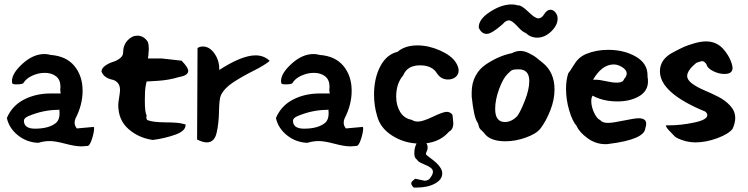

<svg xmlns="http://www.w3.org/2000/svg" viewBox="-20 -644 3377 867"><path d="M11 -111Q34 -166 87.5 -194Q141 -222 210 -222H254L252 -237Q253 -242 253 -252Q253 -284 233 -299.5Q213 -315 182 -315Q153 -315 125 -302Q97 -289 85 -268Q78 -263 53 -263Q41 -263 37.5 -265.5Q34 -268 34 -278Q34 -313 82 -356.5Q130 -400 181 -400Q196 -400 208 -396Q279 -391 316 -346Q353 -301 353 -234Q353 -171 321 -109Q317 -100 317 -90Q317 -76 327 -64L404 -71V-68Q405 -66 405 -65Q405 -46 395 -15.5Q385 15 375 15H374Q356 17 348 17Q320 17 275 5Q230 -7 205 -7Q178 -7 153 1Q101 -1 61 -33Q21 -65 11 -111ZM88 -99Q88 -63 138 -63Q202 -63 234 -90Q249 -104 249 -132Q249 -143 248 -149H246Q245 -148 243 -148Q176 -148 109 -120Q88 -111 88 -99Z M438 -322Q440 -337 456 -348Q472 -359 490 -364.5Q508 -370 522 -381Q536 -392 536 -407Q536 -440 556 -461.5Q576 -483 600 -483Q630 -483 648 -454Q652 -441 652 -422Q652 -414 650 -394L648 -380H710L800 -370Q830 -339 830 -324Q830 -303 788 -296Q742 -282 692 -279L642 -276L638 -257Q634 -237 634 -192Q634 -135 642 -124Q638 -104 648 -101Q670 -92 727 -91.5Q784 -91 802 -86L818 -82Q820 -53 772 -36Q724 -19 670 -12Q606 -21 560 -61.5Q514 -102 514 -170Q514 -180 518 -204Q522 -228 522 -237Q522 -259 511 -270.5Q500 -282 486 -284.5Q472 -287 458 -296Q444 -305 438 -322Z M870 -14 872 -427Q882 -434 896 -434Q926 -434 948 -403Q970 -372 970 -333V-328Q1072 -394 1134 -394Q1172 -394 1198 -369Q1174 -349 1125 -324.5Q1076 -300 1035 -273.5Q994 -247 978 -215Q970 -199 969 -142.5Q968 -86 958 -43.5Q948 -1 914 -1Q896 -1 870 -14Z M1226 -111Q1249 -166 1302.5 -194Q1356 -222 1425 -222H1469L1467 -237Q1468 -242 1468 -252Q1468 -284 1448 -299.5Q1428 -315 1397 -315Q1368 -315 1340 -302Q1312 -289 1300 -268Q1293 -263 1268 -263Q1256 -263 1252.5 -265.5Q1249 -268 1249 -278Q1249 -313 1297 -356.5Q1345 -400 1396 -400Q1411 -400 1423 -396Q1494 -391 1531 -346Q1568 -301 1568 -234Q1568 -171 1536 -109Q1532 -100 1532 -90Q1532 -76 1542 -64L1619 -71V-68Q1620 -66 1620 -65Q1620 -46 1610 -15.5Q1600 15 1590 15H1589Q1571 17 1563 17Q1535 17 1490 5Q1445 -7 1420 -7Q1393 -7 1368 1Q1316 -1 1276 -33Q1236 -65 1226 -111ZM1303 -99Q1303 -63 1353 -63Q1417 -63 1449 -90Q1464 -104 1464 -132Q1464 -143 1463 -149H1461Q1460 -148 1458 -148Q1391 -148 1324 -120Q1303 -111 1303 -99Z M1669 -217Q1669 -290 1697 -344Q1725 -398 1775 -410Q1809 -439 1865 -439Q1915 -439 1966 -416.5Q2017 -394 2037 -364Q2051 -343 2051 -326Q2051 -307 2037 -296Q2023 -285 2003 -285Q1971 -285 1953 -313Q1931 -349 1877 -349Q1819 -349 1801 -304Q1769 -267 1769 -208Q1769 -168 1787 -138.5Q1805 -109 1839 -103Q1851 -95 1867 -95Q1889 -95 1935 -117Q1981 -139 1997 -139Q2013 -139 2023 -126Q2023 -125 2025 -110Q2027 -95 2027 -88Q2027 -59 2007 -49Q1969 -5 1905 3Q1911 10 1911 22Q1911 33 1905 43L1903 53Q1909 59 1924 70Q1939 81 1951 92Q1977 117 1977 139Q1977 167 1944 185Q1911 203 1861 203H1849Q1847 202 1845 200Q1843 198 1840 193Q1837 188 1837 184Q1837 179 1842 174Q1847 169 1851 166L1855 163L1897 172Q1911 172 1919 164Q1935 145 1935 132Q1935 121 1924 113Q1913 105 1895 98Q1877 91 1869 84L1857 71Q1851 65 1851 48Q1851 22 1861 4Q1799 0 1748 -33.5Q1697 -67 1683 -120Q1669 -166 1669 -217Z M2110 -228Q2110 -268 2127 -300.5Q2144 -333 2174 -353Q2204 -373 2233 -385.5Q2262 -398 2292 -404Q2310 -414 2330 -414Q2348 -414 2369 -403.5Q2390 -393 2399 -386Q2408 -379 2430 -361Q2484 -318 2484 -240Q2484 -194 2465 -145.5Q2446 -97 2420 -63Q2402 -40 2355 -23Q2308 -6 2262 -6Q2190 -6 2164 -46Q2152 -57 2148 -61.5Q2144 -66 2142 -75Q2140 -84 2136 -92Q2120 -112 2110 -208Q2110 -215 2110 -228ZM2142 -519Q2140 -556 2192 -590Q2244 -624 2290 -624Q2306 -624 2316 -620H2320Q2336 -620 2366 -590.5Q2396 -561 2411 -561Q2426 -561 2438 -581Q2450 -600 2466 -600Q2478 -600 2488 -588Q2498 -576 2498 -560Q2498 -530 2469 -502Q2440 -474 2406 -474Q2376 -474 2354 -495Q2340 -499 2316 -525.5Q2292 -552 2278 -552Q2264 -552 2250 -535Q2200 -491 2178 -491Q2154 -491 2142 -519ZM2216 -152Q2216 -93 2260 -93Q2290 -93 2316 -120Q2330 -139 2350 -189.5Q2370 -240 2370 -278Q2370 -331 2322 -331Q2302 -331 2294 -328Q2286 -325 2272 -310Q2252 -291 2234 -242.5Q2216 -194 2216 -152Z M2536 -243Q2536 -282 2546 -313Q2554 -322 2567 -344Q2580 -366 2593 -378.5Q2606 -391 2626 -400Q2672 -419 2726 -419Q2798 -419 2851 -388.5Q2904 -358 2904 -304V-297Q2906 -290 2906 -276Q2906 -233 2866 -209.5Q2826 -186 2768 -186Q2704 -186 2656 -212Q2650 -204 2650 -187Q2650 -162 2663 -134.5Q2676 -107 2690 -102Q2700 -89 2726 -89Q2746 -89 2796 -99.5Q2846 -110 2864 -110Q2898 -110 2898 -85Q2898 -76 2894 -65Q2890 -14 2728 6Q2724 7 2714 7Q2670 7 2633 -20Q2596 -47 2584 -75Q2564 -98 2550 -146.5Q2536 -195 2536 -243ZM2658 -284H2660H2668Q2688 -284 2716 -277.5Q2744 -271 2762 -271H2770Q2794 -272 2798 -287Q2810 -300 2810 -312Q2810 -328 2790 -340.5Q2770 -353 2752 -353Q2698 -353 2658 -284Z M2960 -322Q2960 -377 3020 -408Q3052 -425 3069 -432.5Q3086 -440 3115.5 -448.5Q3145 -457 3168 -457Q3213 -457 3243 -426Q3277 -389 3287 -346Q3288 -343 3288 -337Q3288 -310 3251 -310Q3226 -310 3200 -323Q3174 -336 3170 -354Q3160 -368 3151 -368Q3145 -368 3124 -360Q3083 -326 3083 -301Q3083 -283 3105.5 -266.5Q3128 -250 3160 -236.5Q3192 -223 3223.5 -207Q3255 -191 3277.5 -166.5Q3300 -142 3300 -111Q3300 -89 3288 -62Q3270 -39 3219 -20Q3168 -1 3119 -1Q3100 -1 3078 -6Q3056 -12 3043.5 -18Q3031 -24 3028 -27L3000 -56Q2986 -72 2987 -78H3000Q3054 -78 3114 -90.5Q3174 -103 3174 -124Q3174 -132 3165 -140Q2960 -224 2960 -322Z"/></svg>

Font: NaniFont Regular
Style: Regular
Weight: 400
Designer: Nanigashitei
Version: Version 1.036